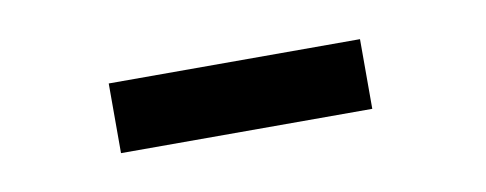

<svg xmlns="http://www.w3.org/2000/svg" viewBox="-26 -384 473 187"><g transform="rotate(-10 210.5 -290.5)"><path d="M84 -256.3V-325.2H332.5V-256.3Z"/></g></svg>

Font: Comme
Style: Regular
Weight: 400
Designer: Vernon Adams
Foundry: Vernon Adams
Version: Version 1.000;gftools[0.9.27]